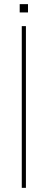

<svg xmlns="http://www.w3.org/2000/svg" viewBox="-20 -906 230 926"><path d="M115 -846ZM115 -846H75V-886H115ZM105 0H85V-780H105Z"/></svg>

Font: Tanohe Sans Thin
Style: Regular
Weight: 100
Designer: Village Type and Design LLC & Cristiano Sobral
Foundry: Cooper Hewitt Smithsonian Design Museum
Version: Version 1.00;September 29, 2021;FontCreator 13.0.0.2655 64-b